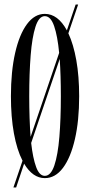

<svg xmlns="http://www.w3.org/2000/svg" viewBox="-20 -772 396 844"><path d="M39 52 79 -65.5Q54.5 -113 41.2 -185.5Q28 -258 28 -349Q28 -457.5 46.5 -539Q65 -620.5 98.5 -665.8Q132 -711 177 -711Q234.5 -711 274 -638.5L312.5 -752H323.5L280.5 -625.5Q303 -577.5 315.5 -507Q328 -436.5 328 -349Q328 -241 309.2 -160Q290.5 -79 256.8 -34Q223 11 177 11Q124 11 86 -52.5L51 52ZM108.5 -349Q108.5 -299.5 110 -254.5Q111.5 -209.5 114.5 -170.5L240 -539.5Q233 -613.5 218 -657.2Q203 -701 177 -701Q151 -701 136 -654.5Q121 -608 114.8 -528.5Q108.5 -449 108.5 -349ZM177 1Q203.5 1 219 -45Q234.5 -91 241 -170.2Q247.5 -249.5 247.5 -349Q247.5 -394 246.2 -435.2Q245 -476.5 242.5 -513L117 -143.5Q124.5 -77 138.8 -38Q153 1 177 1Z"/></svg>

Font: Imbue 100pt
Style: Regular
Weight: 400
Designer: Tyler Finck
Foundry: Etcetera Type Company
Version: Version 1.102; ttfautohint (v1.8.3)